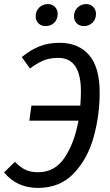

<svg xmlns="http://www.w3.org/2000/svg" viewBox="-26 -910 540 942"><path d="M463 -456Q463 -344 433.5 -237.5Q404 -131 336 -59.5Q268 12 160 12Q57 12 -6 -64L47 -116Q73 -90 98 -77.5Q123 -65 161 -65Q243 -65 291 -136.5Q339 -208 359 -318H118L128 -392H368Q371 -428 371 -462Q371 -626 260 -626Q220 -626 189.5 -614Q159 -602 121 -574L81 -630Q125 -666 168.5 -683Q212 -700 266 -700Q359 -700 411 -640Q463 -580 463 -456ZM149 -830Q149 -856 166.5 -873Q184 -890 209 -890Q230 -890 243.5 -876Q257 -862 257 -842Q257 -815 240 -798.5Q223 -782 198 -782Q176 -782 162.5 -795.5Q149 -809 149 -830ZM337 -830Q337 -856 354.5 -873Q372 -890 397 -890Q418 -890 431.5 -876Q445 -862 445 -842Q445 -816 428 -799Q411 -782 386 -782Q364 -782 350.5 -795.5Q337 -809 337 -830Z"/></svg>

Font: Fira Sans Condensed
Style: Italic
Weight: 400
Width: 3
Italic angle: -8°
Designer: bBox Type GmbH & Carrois Corporate GbR & Edenspiekermann AG
Foundry: bBox Type GmbH & Carrois Corporate GbR & Edenspiekermann AG
Version: Version 4.301